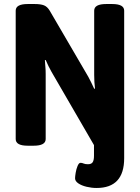

<svg xmlns="http://www.w3.org/2000/svg" viewBox="-20 -722 695 954"><path d="M460 212Q435 212 410 206Q385 200 369 189Q353 178 353 164Q353 155 356 136.5Q359 118 365.5 102.5Q372 87 380 87Q388 87 395.5 90.5Q403 94 417 94Q434 94 440.5 84Q447 74 447 52V-1L236 -365Q220 -393 207 -424L203 -423Q204 -405 205.5 -389.5Q207 -374 207 -355V-31Q207 2 147 2H118Q58 2 58 -31V-669Q58 -702 118 -702H152Q182 -702 198.5 -695.5Q215 -689 227 -669L419 -340Q433 -314 448 -281L452 -282Q450 -299 449 -315Q448 -331 448 -350V-669Q448 -702 508 -702H537Q597 -702 597 -669V64Q597 212 460 212Z"/></svg>

Font: Asap Semi Condensed
Style: Bold
Weight: 700
Width: 4
Designer: Pablo Cosgaya
Foundry: Omnibus-Type
Version: Version 3.001; ttfautohint (v1.8.4.7-5d5b)